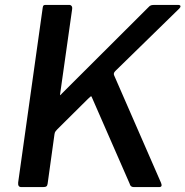

<svg xmlns="http://www.w3.org/2000/svg" viewBox="-20 -762 755 782"><path d="M636 -17Q643 0 628 0H525Q511 0 508 -14L354 -366Q352 -372 348.5 -368.5Q345 -365 338 -359L214 -236Q210 -232 206.5 -227.5Q203 -223 202 -216L174 -14Q173 -6 169 -3Q165 0 155 0H67Q59 0 56 -5Q53 -10 54 -19L154 -731Q155 -738 157.5 -740Q160 -742 166 -742H262Q268 -742 271.5 -737.5Q275 -733 274 -726L225 -380Q224 -372 226.5 -375Q229 -378 234 -383L584 -732Q590 -739 595.5 -740.5Q601 -742 610 -742H704Q714 -742 715 -737.5Q716 -733 710 -727L451 -474Q447 -470 445 -466.5Q443 -463 444 -457L636 -17Z"/></svg>

Font: Libre Franklin Medium
Style: Italic
Weight: 500
Italic angle: -8°
Designer: Pablo Impallari, Rodrigo Fuenzalida, Nhung Nguyen
Foundry: Impallari Type
Version: Version 3.000